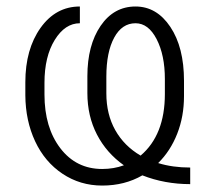

<svg xmlns="http://www.w3.org/2000/svg" viewBox="-20 -558 634 588"><path d="M562.5 5.9Q484.4 5.9 416 -21Q361.8 10.3 293 10.3Q225.6 10.3 171.4 -25.9Q117.2 -62 87.6 -125.2Q58.1 -188.5 57.6 -266.1V-306.2Q57.6 -407.2 104.2 -472.7Q150.9 -538.1 224.6 -538.1V-486.8Q179.2 -486.8 147.7 -435.8Q116.2 -384.8 116.2 -304.2V-268.6Q116.2 -167.5 164.8 -104Q213.4 -40.5 293 -40.5Q328.6 -40.5 359.4 -51.8Q306.2 -89.4 276.9 -146Q247.6 -202.6 247.6 -272.9V-324.7Q247.6 -419.4 288.1 -478.8Q328.6 -538.1 395 -538.1Q460 -538.1 501.7 -475.6Q543.5 -413.1 543.5 -310.5V-263.7Q543.5 -201.2 522.7 -148.4Q502 -95.7 464.4 -58.6Q508.3 -44.9 562.5 -44.9ZM305.7 -272Q305.7 -208 333 -159.4Q360.4 -110.8 410.6 -81.5Q484.9 -144.5 484.9 -270V-315.9Q484.9 -389.2 459.7 -438Q434.6 -486.8 395 -486.8Q353.5 -486.8 329.6 -442.6Q305.7 -398.4 305.7 -323.2Z"/></svg>

Font: SteelSelectRoboto
Style: Regular
Weight: 300
Designer: Google
Version: Version 2.137; 2017